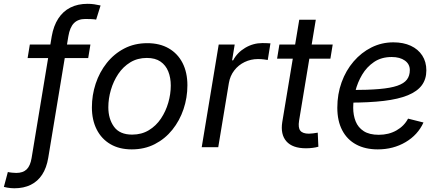

<svg xmlns="http://www.w3.org/2000/svg" viewBox="-103 -778 2329 1015"><path d="M375 -542.5 363.3 -471.2H43L54.7 -542.5ZM-27.3 217.3Q-37.6 217.3 -46.9 216.3Q-56.2 215.3 -64.7 213.9Q-73.2 212.4 -82.5 210L-61.5 131.3Q-54.2 133.3 -39.3 134.8Q-24.4 136.2 -17.1 136.2Q18.1 136.2 37.6 117.7Q57.1 99.1 64 57.6L170.4 -585.9Q180.2 -641.6 205.1 -679.9Q230 -718.3 269 -738Q308.1 -757.8 359.9 -757.8Q377.9 -757.8 394.8 -755.4Q411.6 -752.9 428.7 -749L405.3 -674.3Q397 -676.3 379.6 -677Q362.3 -677.7 348.1 -677.7Q309.6 -677.7 287.8 -655.5Q266.1 -633.3 258.3 -585.9L151.9 57.1Q143.1 109.4 119.9 145Q96.7 180.7 59.6 199Q22.5 217.3 -27.3 217.3Z M593.8 11.7Q527.8 11.7 480.7 -15.9Q433.6 -43.5 408.2 -93.5Q382.8 -143.6 382.8 -210.4Q382.8 -274.9 402.8 -335.7Q422.9 -396.5 461.2 -444.8Q499.5 -493.2 553.7 -521.5Q607.9 -549.8 675.8 -549.8Q741.2 -549.8 788.8 -522.5Q836.4 -495.1 862.1 -445.1Q887.7 -395 887.7 -327.1Q887.7 -261.7 867.2 -200.9Q846.7 -140.1 808.1 -92Q769.5 -43.9 715.3 -16.1Q661.1 11.7 593.8 11.7ZM595.7 -66.4Q645.5 -66.4 683.8 -89.6Q722.2 -112.8 747.8 -151.1Q773.4 -189.5 786.6 -235.1Q799.8 -280.8 799.8 -325.7Q799.8 -367.2 786.6 -400.1Q773.4 -433.1 745.6 -452.4Q717.8 -471.7 673.3 -471.7Q624 -471.7 585.9 -448.5Q547.9 -425.3 522.2 -387Q496.6 -348.6 483.2 -302.7Q469.7 -256.8 469.7 -210.9Q469.7 -149.4 499.8 -107.9Q529.8 -66.4 595.7 -66.4Z M963.4 0 1053.2 -542.5H1137.7L1124 -459H1129.4Q1150.9 -500 1193.1 -525.1Q1235.4 -550.3 1284.2 -550.3Q1293.9 -550.3 1306.6 -549.8Q1319.3 -549.3 1326.7 -548.8L1312.5 -460.9Q1306.6 -461.9 1292 -463.9Q1277.3 -465.8 1260.7 -465.8Q1223.1 -465.8 1190.2 -450Q1157.2 -434.1 1135.3 -405.5Q1113.3 -377 1106.9 -338.9L1050.8 0Z M1655.8 -542.5 1643.6 -467.8H1361.8L1374 -542.5ZM1479 -673.8H1566.4L1478 -139.6Q1472.2 -103 1484.6 -87.2Q1497.1 -71.3 1530.3 -71.3Q1539.1 -71.3 1552.2 -73Q1565.4 -74.7 1576.7 -76.7L1580.1 -2.4Q1566.9 1.5 1549.6 3.7Q1532.2 5.9 1514.6 5.9Q1443.4 5.9 1411.1 -30.8Q1378.9 -67.4 1389.2 -132.8Z M1894 11.7Q1827.6 11.7 1779.8 -14.2Q1731.9 -40 1706.1 -89.4Q1680.2 -138.7 1680.2 -208.5Q1680.2 -280.3 1702.9 -343Q1725.6 -405.8 1766.4 -453.1Q1807.1 -500.5 1860.8 -527.3Q1914.6 -554.2 1976.6 -554.2Q2029.3 -554.2 2068.4 -536.1Q2107.4 -518.1 2129.2 -484.6Q2150.9 -451.2 2150.9 -405.8Q2150.9 -359.9 2127 -327.4Q2103 -294.9 2053.2 -274.4Q2003.4 -253.9 1925.8 -244.6Q1848.1 -235.4 1741.2 -235.4L1752.9 -302.2Q1842.3 -302.2 1902.1 -307.4Q1961.9 -312.5 1997.3 -324.7Q2032.7 -336.9 2048.1 -357.2Q2063.5 -377.4 2063.5 -407.7Q2063.5 -439 2037.4 -457.8Q2011.2 -476.6 1967.8 -476.6Q1913.1 -476.6 1874.5 -450.4Q1835.9 -424.3 1811.5 -383.3Q1787.1 -342.3 1775.6 -295.9Q1764.2 -249.5 1764.2 -208.5Q1764.2 -168.9 1777.1 -136.5Q1790 -104 1819.8 -84.7Q1849.6 -65.4 1899.4 -65.4Q1952.1 -65.4 1992.9 -88.6Q2033.7 -111.8 2054.2 -150.9L2135.7 -130.4Q2106 -64.9 2041 -26.6Q1976.1 11.7 1894 11.7Z"/></svg>

Font: Inter 16pt
Style: Italic
Weight: 400
Italic angle: -9.3988°
Version: Version 4.001;git-66647c0bb